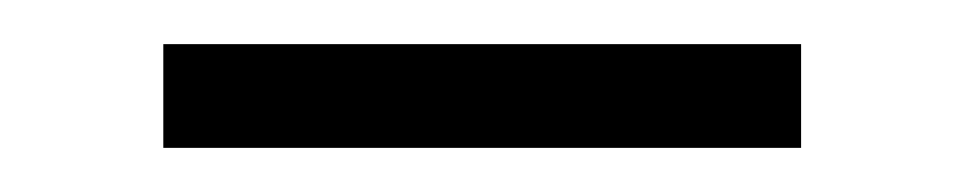

<svg xmlns="http://www.w3.org/2000/svg" viewBox="-20 -730 436 87"><path d="M54 -663V-710H343V-663Z"/></svg>

Font: Oxford Sans
Style: Regular
Weight: 400
Designer: Matt McInerney, Pablo Impallari, Rodrigo Fuenzalida
Foundry: Matt McInerney, Pablo Impallari, Rodrigo Fuenzalida
Version: Version 3.000g; ttfautohint (v1.5) -l 8 -r 28 -G 28 -x 14 -D